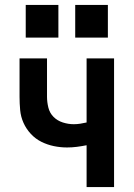

<svg xmlns="http://www.w3.org/2000/svg" viewBox="-20 -756 540 776"><path d="M330 0V-169Q310 -165 290.5 -162.5Q271 -160 251 -160Q224 -160 197.5 -165.5Q171 -171 147 -183Q123 -195 104.5 -215Q86 -235 75 -259.5Q64 -284 61.5 -311Q59 -338 59 -365V-520H170V-365Q170 -343 175.5 -321Q181 -299 196.5 -283.5Q212 -268 234 -261Q256 -254 278 -254Q291 -254 304 -256Q317 -258 330 -261V-520H441V0ZM416 -604H284V-736H416ZM216 -604H84V-736H216Z"/></svg>

Font: Iosevka SS04
Style: Bold
Weight: 700
Monospace: yes
Designer: Belleve Invis
Foundry: Belleve Invis
Version: Version 19.0.0; ttfautohint (v1.8.4)